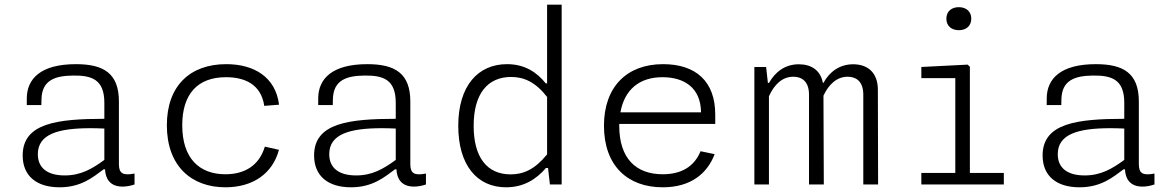

<svg xmlns="http://www.w3.org/2000/svg" viewBox="-20 -785 5000 817"><path d="M303 -512C154.5 -512 94 -451 94 -365.5V-338H156L156.5 -362C158 -446 217 -462.5 291 -463.5C370.5 -464.5 424 -447 424 -347.5V-279.5C225 -279 76.5 -262 76.5 -123.5C76.5 -36 136 12 233.5 12C325.5 12 375.5 -31 421 -64.5H427C428.5 -25.5 447.5 9 501.5 9C516 9 533.5 6.5 552.5 0V-46.5C502.5 -37 486 -47 486 -87V-353C486 -473 421 -512 303 -512ZM141 -129C141 -214.5 228 -239.5 365.5 -239.5C380.5 -239.5 402.5 -239 424 -238V-104.5C372 -66.5 324 -38.5 255.5 -38.5C183.5 -38.5 141 -69 141 -129Z M1167 -147.5 1107 -161C1082.5 -79.5 1020 -43.5 939 -43.5C828.5 -43.5 755.5 -111 755.5 -252C755.5 -384 820 -456.5 941.5 -456.5C1023.5 -456.5 1091 -425 1104.5 -334.5L1167.5 -339.5C1152.5 -457 1061.5 -512 942.5 -512C788.5 -512 690 -419.5 690 -252C690 -77.5 795.5 12 939 12C1058 12 1140.5 -48 1167 -147.5Z M1543 -512C1394.5 -512 1334 -451 1334 -365.5V-338H1396L1396.5 -362C1398 -446 1457 -462.5 1531 -463.5C1610.5 -464.5 1664 -447 1664 -347.5V-279.5C1465 -279 1316.5 -262 1316.5 -123.5C1316.5 -36 1376 12 1473.5 12C1565.5 12 1615.5 -31 1661 -64.5H1667C1668.5 -25.5 1687.5 9 1741.5 9C1756 9 1773.5 6.5 1792.5 0V-46.5C1742.5 -37 1726 -47 1726 -87V-353C1726 -473 1661 -512 1543 -512ZM1381 -129C1381 -214.5 1468 -239.5 1605.5 -239.5C1620.5 -239.5 1642.5 -239 1664 -238V-104.5C1612 -66.5 1564 -38.5 1495.5 -38.5C1423.5 -38.5 1381 -69 1381 -129Z M1930 -249.5C1930 -84 2008.5 12 2133.5 12C2207.5 12 2261.5 -21.5 2303 -70H2312L2320 0H2370V-765H2308V-430H2302.5C2264 -478 2212.5 -512 2137.5 -512C2015 -512 1930 -421 1930 -249.5ZM1995.5 -249.5C1995.5 -387.5 2056 -457.5 2155 -457.5C2209.5 -457.5 2258.5 -436 2308 -372.5V-128C2255.5 -64 2207.5 -43 2153 -43C2051.5 -43 1995.5 -116.5 1995.5 -249.5Z M2550 -250C2550 -80.5 2650 12 2800 12C2919.5 12 2989.5 -46.5 3021 -129L2961 -141.5C2933.5 -74.5 2877.5 -43.5 2800 -43.5C2686 -43.5 2615 -111 2615 -250V-257.5H3023.5V-298C3023.5 -438.5 2941 -512 2801.5 -512C2646.5 -512 2550 -414.5 2550 -250ZM2620 -307C2637 -401.5 2698.5 -456.5 2799 -456.5C2891 -456.5 2962 -412 2963 -307Z M3485.5 0 3484 -378C3506.5 -426 3541 -458.5 3587 -458.5C3618.5 -458.5 3653.5 -443 3653.5 -382V0H3716.5L3715.5 -404C3715 -477.5 3671 -511.5 3610.5 -511.5C3553 -511.5 3510 -480 3484 -432.5H3481.5C3471.5 -486.5 3431.5 -511.5 3379 -511.5C3322 -511.5 3279 -480 3252.5 -432.5H3247.5L3240 -500H3190V0H3252V-375.5C3274.5 -425 3308.5 -458.5 3355.5 -458.5C3387.5 -458.5 3422.5 -443 3422.5 -382V0Z M3900.5 0H4251.5V-49H4107V-501L4097.5 -510L3900.5 -500V-452.5H4045V-49H3900.5ZM4060 -656.5C4091 -656.5 4113 -674.5 4113 -705.5C4113 -736.5 4091 -754.5 4060 -754.5C4029 -754.5 4007 -736.5 4007 -705.5C4007 -674.5 4029 -656.5 4060 -656.5Z M4643 -512C4494.5 -512 4434 -451 4434 -365.5V-338H4496L4496.5 -362C4498 -446 4557 -462.5 4631 -463.5C4710.5 -464.5 4764 -447 4764 -347.5V-279.5C4565 -279 4416.5 -262 4416.5 -123.5C4416.5 -36 4476 12 4573.5 12C4665.5 12 4715.5 -31 4761 -64.5H4767C4768.5 -25.5 4787.5 9 4841.5 9C4856 9 4873.5 6.5 4892.5 0V-46.5C4842.5 -37 4826 -47 4826 -87V-353C4826 -473 4761 -512 4643 -512ZM4481 -129C4481 -214.5 4568 -239.5 4705.5 -239.5C4720.5 -239.5 4742.5 -239 4764 -238V-104.5C4712 -66.5 4664 -38.5 4595.5 -38.5C4523.5 -38.5 4481 -69 4481 -129Z"/></svg>

Font: Monaspace Neon ExtraLight
Style: Regular
Weight: 200
Designer: Riley Cran & the Lettermatic Team
Foundry: Lettermatic
Version: Version 1.200 (Monaspace Neon)